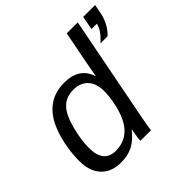

<svg xmlns="http://www.w3.org/2000/svg" viewBox="-182 -901 1087 1087"><g transform="rotate(-45 361.0 -357.5)"><path d="M196 10Q119 10 76.5 -36Q34 -82 34 -163Q34 -262 64 -355Q123 -538 287 -538Q406 -538 438 -441H441L455 -520L495 -725H583L463 -109Q447 -28 444 0H360Q360 -23 371 -78H368Q332 -32 292 -11Q252 10 196 10ZM221 -58Q314 -58 362 -137Q387 -179 400 -236Q414 -298 414 -344Q414 -405 383 -439Q352 -473 296 -473Q236 -473 202 -437Q167 -402 146 -321Q125 -242 125 -178Q125 -58 221 -58ZM647 -550H590Q647 -601 654 -643H611L627 -725H722L712 -673Q698 -599 647 -550Z"/></g></svg>

Font: Libra Sans
Style: Italic
Weight: 400
Italic angle: -12°
Foundry: Context Ltd
Version: Version 1.002